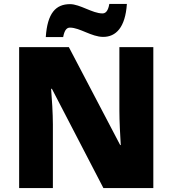

<svg xmlns="http://www.w3.org/2000/svg" viewBox="-20 -953 874 973"><path d="M212 -765H300C308 -808 323 -813 335 -813C384 -813 444 -766 503 -766C567 -766 615 -813 623 -933H534C527 -891 511 -885 499 -885C449 -885 385 -932 335 -932C263 -932 220 -887 212 -765ZM757 0V-714H585V-391C585 -342 589 -264 592 -218H589L329 -714H77V0H248V-322C248 -375 243 -457 239 -503H243L504 0Z"/></svg>

Font: Noto Sans Malayalam Black
Style: Regular
Weight: 900
Designer: Jelle Bosma - Monotype Design Team
Foundry: Monotype Imaging Inc.
Version: Version 2.104